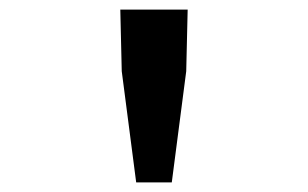

<svg xmlns="http://www.w3.org/2000/svg" viewBox="-20 -706 640 399"><path d="M263 -327 233 -558 230 -686H370L367 -558L337 -327Z"/></svg>

Font: TypoPRO Source Code Pro
Style: Regular
Weight: 600
Monospace: yes
Designer: Paul D. Hunt, Teo Tuominen
Foundry: Adobe Systems Incorporated
Version: Version 2.010;PS 1.0;hotconv 1.0.84;makeotf.lib2.5.63406